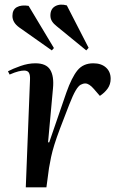

<svg xmlns="http://www.w3.org/2000/svg" viewBox="-20 -799 523 819"><path d="M108 -459Q109 -479 103.5 -488.5Q98 -498 83 -498Q73 -498 58.5 -494.5Q44 -491 21 -481L14 -495Q35 -506 67.5 -517.5Q100 -529 131 -529Q177 -529 194 -501.5Q211 -474 206 -422L185 -192H190L263 -404Q286 -469 310.5 -499Q335 -529 378 -529Q412 -529 432 -511Q452 -493 452 -463Q452 -439 439 -421Q426 -403 406 -390L380 -420Q360 -443 344 -443Q334 -443 324 -437.5Q314 -432 302.5 -412.5Q291 -393 275 -352Q252 -293 236.5 -252Q221 -211 212 -182Q203 -153 198 -129.5Q193 -106 189 -82L178 0H90ZM222 -687Q209 -697 202 -708Q195 -719 195 -733Q195 -761 215.5 -772.5Q236 -784 265 -776L358 -595L348 -584ZM62 -682Q33 -703 33 -731Q33 -758 52 -768.5Q71 -779 102 -774L210 -594L201 -584Z"/></svg>

Font: Literata 72pt Medium
Style: Italic
Weight: 500
Italic angle: -2°
Designer: Latin by Veronika Burian and Jose Scaglione. Greek by Irene Vlachou. Cyrillic by Vera Evstafieva
Foundry: TypeTogether
Version: Version 3.002